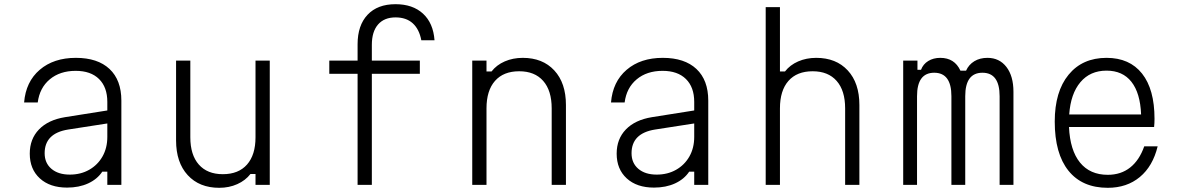

<svg xmlns="http://www.w3.org/2000/svg" viewBox="-20 -882 5640 916"><path d="M468 -63Q444 -27 400.5 -7Q357 13 300 13Q218 13 170 -31Q122 -75 122 -149Q122 -219 166 -264.5Q210 -310 290 -323L492 -355V-396Q492 -466 452.5 -505Q413 -544 341 -544Q266 -544 217.5 -503.5Q169 -463 160 -393H95Q103 -492 169.5 -549Q236 -606 342 -606Q446 -606 502.5 -553Q559 -500 559 -402V0H492V-63ZM193 -151Q193 -104 225.5 -76.5Q258 -49 313 -49Q365 -49 405.5 -72Q446 -95 469 -135.5Q492 -176 492 -229V-293L305 -264Q193 -246 193 -151Z M1267 -593V0H1199V-52H1175Q1151 -21 1112 -3.5Q1073 14 1026 14Q931 14 875.5 -46.5Q820 -107 820 -212V-593H888V-227Q888 -143 928.5 -97Q969 -51 1043 -51Q1118 -51 1158.5 -97Q1199 -143 1199 -227V-593Z M1754 0H1686V-530H1551V-593H1686V-671Q1686 -761 1733.5 -811.5Q1781 -862 1867 -862Q1949 -862 1998 -817Q2047 -772 2053 -690H1990Q1980 -743 1949 -771Q1918 -799 1867 -799Q1813 -799 1783.5 -765Q1754 -731 1754 -668V-593H1983V-530H1754Z M2233 0V-593H2301V-541H2325Q2349 -572 2388 -589Q2427 -606 2474 -606Q2569 -606 2624.5 -546Q2680 -486 2680 -381V0H2612V-365Q2612 -450 2571.5 -496Q2531 -542 2457 -542Q2382 -542 2341.5 -496Q2301 -450 2301 -365V0Z M3268 -63Q3244 -27 3200.5 -7Q3157 13 3100 13Q3018 13 2970 -31Q2922 -75 2922 -149Q2922 -219 2966 -264.5Q3010 -310 3090 -323L3292 -355V-396Q3292 -466 3252.5 -505Q3213 -544 3141 -544Q3066 -544 3017.5 -503.5Q2969 -463 2960 -393H2895Q2903 -492 2969.5 -549Q3036 -606 3142 -606Q3246 -606 3302.5 -553Q3359 -500 3359 -402V0H3292V-63ZM2993 -151Q2993 -104 3025.5 -76.5Q3058 -49 3113 -49Q3165 -49 3205.5 -72Q3246 -95 3269 -135.5Q3292 -176 3292 -229V-293L3105 -264Q2993 -246 2993 -151Z M3633 0V-848H3701V-541H3725Q3749 -572 3788 -589Q3827 -606 3874 -606Q3969 -606 4024.5 -546Q4080 -486 4080 -381V0H4012V-365Q4012 -450 3971.5 -496Q3931 -542 3857 -542Q3782 -542 3741.5 -496Q3701 -450 3701 -365V0Z M4289 -593H4357V-549H4374Q4384 -576 4408.5 -591Q4433 -606 4466 -606Q4534 -606 4562 -545H4589Q4602 -574 4628.5 -590Q4655 -606 4691 -606Q4748 -606 4781.5 -562.5Q4815 -519 4815 -444V0H4749V-423Q4749 -535 4667 -535Q4585 -535 4585 -423V0H4519V-423Q4519 -535 4437 -535Q4355 -535 4355 -423V0H4289Z M5503 -184Q5480 -89 5418 -37.5Q5356 14 5265 14Q5143 14 5077.5 -67.5Q5012 -149 5012 -302Q5012 -445 5078 -525.5Q5144 -606 5259 -606Q5369 -606 5428.5 -531Q5488 -456 5488 -315Q5488 -305 5487.5 -295Q5487 -285 5486 -276H5080Q5085 -165 5132.5 -106.5Q5180 -48 5265 -48Q5328 -48 5372 -83Q5416 -118 5439 -184ZM5259 -545Q5181 -545 5134.5 -490Q5088 -435 5081 -336H5424Q5420 -438 5378 -491.5Q5336 -545 5259 -545Z"/></svg>

Font: Martian Mono ExtraLight
Style: Regular
Weight: 200
Monospace: yes
Designer: Roman Shamin
Foundry: Evil Martians
Version: Version 1.000; ttfautohint (v1.8.4.7-5d5b)